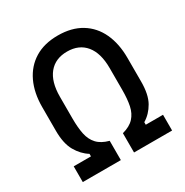

<svg xmlns="http://www.w3.org/2000/svg" viewBox="-164 -848 949 983"><g transform="rotate(-30 310.0 -357.0)"><path d="M46 0V-93H148V-108Q109 -132 83.5 -176.5Q58 -221 58 -296V-436Q58 -520 87.5 -582.5Q117 -645 173 -679.5Q229 -714 310 -714Q391 -714 447.5 -679.5Q504 -645 533 -582.5Q562 -520 562 -436V-296Q562 -220 537 -176Q512 -132 472 -108V-93H574V0H349V-114Q394 -126 417.5 -151.5Q441 -177 449 -215.5Q457 -254 457 -308V-437Q457 -525 418.5 -572Q380 -619 310 -619Q240 -619 201.5 -572Q163 -525 163 -437V-308Q163 -254 171 -215.5Q179 -177 202.5 -151.5Q226 -126 271 -114V0Z"/></g></svg>

Font: Space Grotesk Medium
Style: Regular
Weight: 500
Designer: Florian Karsten
Foundry: Florian Karsten
Version: Version 2.000